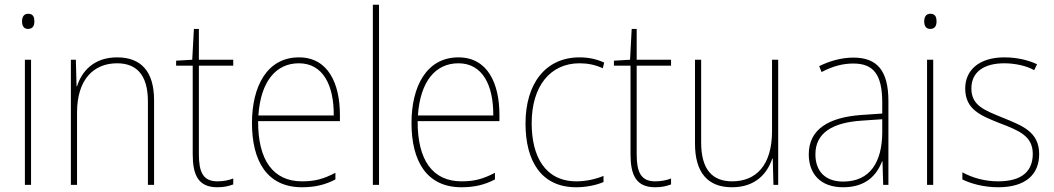

<svg xmlns="http://www.w3.org/2000/svg" viewBox="-20 -780 4446 810"><path d="M99 -722C79 -722 73 -706 73 -690C73 -673 79 -658 98 -658C119 -658 125 -672 125 -690C125 -706 121 -722 99 -722ZM111 -528H85V0H111Z M474 -538C374 -538 324 -477 305 -416H303L300 -528H279V0H305V-305C305 -446 376 -513 474 -513C555 -513 604 -465 604 -352V0H630V-357C630 -481 573 -538 474 -538Z M897 -15C836 -15 819 -55 819 -130V-503H964V-528H819V-658H798L791 -528L723 -524V-503H793V-130C793 -42 816 10 897 10C926 10 945 5 964 -2V-27C946 -20 924 -15 897 -15Z M1241 -538C1107 -538 1043 -416 1043 -261C1043 -100 1107 10 1254 10C1310 10 1353 -1 1395 -23V-51C1343 -24 1307 -15 1254 -15C1132 -15 1068 -105 1069 -269H1414V-295C1414 -427 1365 -538 1241 -538ZM1241 -513C1343 -513 1389 -420 1388 -293H1070C1080 -438 1145 -513 1241 -513Z M1579 0V-760H1553V0Z M1914 -538C1780 -538 1716 -416 1716 -261C1716 -100 1780 10 1927 10C1983 10 2026 -1 2068 -23V-51C2016 -24 1980 -15 1927 -15C1805 -15 1741 -105 1742 -269H2087V-295C2087 -427 2038 -538 1914 -538ZM1914 -513C2016 -513 2062 -420 2061 -293H1743C1753 -438 1818 -513 1914 -513Z M2411 10C2456 10 2498 0 2526 -12V-38C2493 -24 2452 -15 2412 -15C2279 -15 2223 -121 2223 -260C2223 -416 2301 -513 2425 -513C2458 -513 2491 -507 2523 -492L2529 -516C2498 -530 2465 -538 2425 -538C2283 -538 2197 -429 2197 -259C2197 -101 2263 10 2411 10Z M2744 -15C2683 -15 2666 -55 2666 -130V-503H2811V-528H2666V-658H2645L2638 -528L2570 -524V-503H2640V-130C2640 -42 2663 10 2744 10C2773 10 2792 5 2811 -2V-27C2793 -20 2771 -15 2744 -15Z M3263 -528H3237V-227C3237 -82 3169 -15 3069 -15C2985 -15 2938 -65 2938 -179V-528H2912V-174C2912 -53 2965 10 3068 10C3170 10 3218 -51 3238 -111H3240L3243 0H3263Z M3580 -537C3530 -537 3481 -523 3436 -501L3446 -476C3495 -502 3538 -512 3580 -512C3664 -512 3702 -467 3702 -347V-301L3614 -295C3475 -285 3392 -234 3392 -129C3392 -49 3439 10 3537 10C3634 10 3679 -42 3701 -99H3703L3706 0H3728V-353C3728 -483 3680 -537 3580 -537ZM3615 -271 3702 -277V-220C3701 -98 3652 -14 3537 -14C3462 -14 3420 -57 3420 -129C3420 -220 3493 -263 3615 -271Z M3905 -722C3885 -722 3879 -706 3879 -690C3879 -673 3885 -658 3904 -658C3925 -658 3931 -672 3931 -690C3931 -706 3927 -722 3905 -722ZM3917 -528H3891V0H3917Z M4364 -130C4364 -226 4289 -251 4209 -284C4134 -315 4078 -334 4078 -407C4078 -477 4132 -513 4217 -513C4262 -513 4312 -502 4343 -484L4355 -509C4319 -526 4271 -538 4217 -538C4112 -538 4052 -485 4052 -407C4052 -317 4118 -292 4201 -259C4279 -229 4337 -206 4337 -131C4337 -59 4293 -15 4191 -15C4136 -15 4084 -29 4040 -53V-23C4072 -7 4127 10 4191 10C4307 10 4364 -44 4364 -130Z"/></svg>

Font: Noto Sans Arabic UI SmCn Th
Style: Regular
Weight: 100
Width: 4
Designer: Monotype Design Team, Nadine Chahine and Nizar Qandah
Foundry: Monotype Imaging Inc.
Version: Version 2.010